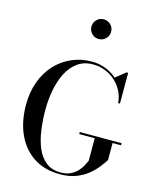

<svg xmlns="http://www.w3.org/2000/svg" viewBox="-149 -1150 1036 1262"><g transform="rotate(15 369.0 -519.0)"><path d="M436.5 -292H721V-278H663.5V-162Q648.5 -138 625.2 -108.5Q602 -79 568.5 -52Q535 -25 489 -7.5Q443 10 382 10Q275.5 10 201 -39.2Q126.5 -88.5 87.5 -175.2Q48.5 -262 48.5 -375Q48.5 -459.5 74 -530Q99.5 -600.5 146.2 -652Q193 -703.5 256.8 -731.8Q320.5 -760 396.5 -760Q444.5 -760 488.2 -743Q532 -726 565 -696.5L632 -750H643V-541H630.5Q627.5 -584.5 608.5 -621.5Q589.5 -658.5 558.8 -686Q528 -713.5 489 -728.8Q450 -744 407.5 -744Q345 -744 301.5 -712.2Q258 -680.5 231.2 -627.5Q204.5 -574.5 192.2 -508.8Q180 -443 180 -375Q180 -307 189 -240.5Q198 -174 220 -120.5Q242 -67 281.5 -34.8Q321 -2.5 382 -2.5Q424 -2.5 452.8 -17.5Q481.5 -32.5 499.8 -53.5Q518 -74.5 527.8 -94.8Q537.5 -115 542 -125V-278H436.5ZM398 -914.5Q370 -914.5 350.5 -934.2Q331 -954 331 -981.5Q331 -1009.5 350.5 -1029Q370 -1048.5 398 -1048.5Q425.5 -1048.5 445.2 -1029Q465 -1009.5 465 -981.5Q465 -954 445.2 -934.2Q425.5 -914.5 398 -914.5Z"/></g></svg>

Font: Bodoni Moda 18pt Medium
Style: Regular
Weight: 500
Designer: Owen Earl
Foundry: indestructible type
Version: Version 2.004